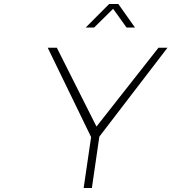

<svg xmlns="http://www.w3.org/2000/svg" viewBox="-20 -937 855 957"><path d="M217.8 -699.2H263.2L460.9 -306.2L770 -699.2H814.9L475.1 -255.9L438 0H397L434.1 -253.9ZM407.2 -799.8 523.9 -917H569.8L652.8 -799.8H610.8L543.9 -893.1L449.2 -799.8Z"/></svg>

Font: Trueno UltraLight
Style: Italic
Weight: 250
Designer: Julieta Ulanovsky
Foundry: Julieta Ulanovsky
Version: Version 3.001b | FøM Fix